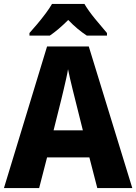

<svg xmlns="http://www.w3.org/2000/svg" viewBox="-20 -951 689 971"><path d="M472 0 432 -155H218L178 0H0L218 -716H429L649 0ZM360 -448Q355 -468 348 -496Q341 -524 334.5 -552.5Q328 -581 324 -601Q321 -581 314.5 -552.5Q308 -524 301.5 -496Q295 -468 290 -448L251 -292H399ZM407 -931Q427 -897 460.5 -856Q494 -815 521 -784V-771H419Q396 -786 372.5 -805.5Q349 -825 325 -850Q300 -825 277 -805.5Q254 -786 232 -771H129V-784Q146 -803 168 -829Q190 -855 210.5 -882.5Q231 -910 243 -931Z"/></svg>

Font: Noto Sans Armenian SemiCondensed ExtraBold
Style: Regular
Weight: 800
Width: 4
Designer: Monotype Design Team
Foundry: Monotype Imaging Inc.
Version: Version 2.008; ttfautohint (v1.8.4.7-5d5b)